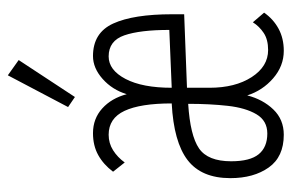

<svg xmlns="http://www.w3.org/2000/svg" viewBox="-144 -572 727 478"><g transform="rotate(-90 219.0 -332.5)"><path d="M123 11Q68 11 41.5 -26.5Q15 -64 15 -122Q15 -194 60 -228.5Q105 -263 201 -268Q201 -346 182.5 -385.5Q164 -425 123 -425Q102 -425 84.5 -414Q67 -403 54 -385L31 -414Q49 -438 72.5 -451Q96 -464 127 -464Q163 -464 188.5 -441Q214 -418 224 -380Q235 -416 262 -440Q289 -464 319 -464Q377 -464 400 -413.5Q423 -363 423 -267V-237L240 -230V-174Q240 -110 266.5 -69Q293 -28 334 -28Q360 -28 376.5 -39Q393 -50 403 -66L427 -38Q411 -15 387 -2Q363 11 332 11Q294 11 263.5 -15.5Q233 -42 221 -80Q211 -41 186 -15Q161 11 123 11ZM240 -268 384 -274Q384 -347 370.5 -386Q357 -425 318 -425Q284 -425 262 -383Q240 -341 240 -268ZM126 -30Q158 -30 174 -57Q190 -84 195 -128.5Q200 -173 200 -227Q121 -222 89 -200Q57 -178 57 -120Q57 -73 74.5 -51.5Q92 -30 126 -30ZM217 -509 192 -526 271 -676 309 -649Z"/></g></svg>

Font: Inconsolata SemiCondensed Light
Style: Regular
Weight: 300
Width: 4
Monospace: yes
Designer: Raph Levien, Cyreal, Brenton Simpson
Foundry: Raph Levien, Cyreal, Google
Version: Version 3.100; ttfautohint (v1.8.4.7-5d5b)